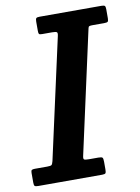

<svg xmlns="http://www.w3.org/2000/svg" viewBox="-125 -807 630 865"><g transform="rotate(-10 190.0 -375.0)"><path d="M-40.5 -18.5V-63Q-40.5 -73.5 -36.8 -76.2Q-33 -79 -23 -79H33.5Q49.5 -79 53.8 -82.2Q58 -85.5 61.5 -99.5L183 -649Q186.5 -663.5 182.5 -667.2Q178.5 -671 161 -671H115Q103.5 -671 101 -674.2Q98.5 -677.5 98.5 -689V-730.5Q98.5 -742.5 101.8 -746.2Q105 -750 117 -750H400Q412 -750 415.5 -746.5Q419 -743 419 -731V-689.5Q419 -677 415 -674Q411 -671 398.5 -671H345Q329.5 -671 327.5 -666.5Q325.5 -662 323 -649.5L202 -99.5Q198.5 -85 203.2 -82Q208 -79 226 -79H268Q283 -79 286.5 -75Q290 -71 290 -56V-21Q290 -8 287 -4Q284 0 271.5 0H-20.5Q-33 0 -36.8 -3.2Q-40.5 -6.5 -40.5 -18.5Z"/></g></svg>

Font: Besley* Narrow Semi
Style: Italic
Weight: 600
Width: 4
Italic angle: -13°
Designer: Owen Earl
Foundry: indestructible type*
Version: Version 3.000; ttfautohint (v1.8.3)